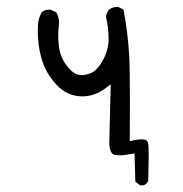

<svg xmlns="http://www.w3.org/2000/svg" viewBox="-20 -457 540 568"><path d="M293.5 -407.7Q301.3 -373.5 301.3 -342.3Q301.3 -309.6 284.7 -279.3Q267.6 -248 247.6 -240.2Q234.4 -234.9 222.2 -234.9Q216.8 -234.9 211.9 -235.8Q194.3 -239.7 175.8 -264.9Q157.2 -290 153.8 -323.7Q152.3 -340.3 152.3 -353.5Q152.3 -366.7 153.6 -375Q154.8 -383.3 154.8 -389.2Q154.8 -406.2 146.5 -420.4L130.4 -428.2Q128.4 -428.7 127 -428.7Q113.3 -428.7 104 -421.4Q92.3 -402.3 92.3 -379.9V-379.4Q91.8 -372.6 91.8 -365.7Q91.8 -322.3 102.5 -284.7Q114.7 -241.7 146 -207.5Q178.2 -171.9 223.6 -171.9Q260.7 -171.9 293.9 -197.3L307.6 -207.5L303.2 -32.2Q303.7 -21 306.2 -13.7Q309.6 -3.4 314.9 -0.5Q320.3 2.4 334.5 2.4Q348.6 2.4 368.7 -1.5L377.9 -3.4L380.4 80.1L394.5 91.3H405.3Q414.1 86.9 418.5 78.1Q419.9 26.4 419.9 5.4Q419.9 -15.6 419.4 -22.5Q418.9 -36.1 414.1 -41L411.1 -43Q406.7 -44.9 397.9 -44.9Q389.2 -44.9 373.5 -41.5L363.8 -39.6Q364.3 -109.9 364.3 -157.2Q364.3 -252.4 362.3 -292Q357.9 -365.2 345.2 -428.7L330.6 -436Q328.6 -436.5 327.1 -436.5Q313 -436.5 302.7 -428.7Q295.4 -419.4 293.5 -407.7Z"/></svg>

Font: NaikaiFont
Style: Light
Weight: 300
Version: Version 1.89